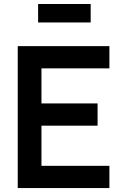

<svg xmlns="http://www.w3.org/2000/svg" viewBox="-20 -954 625 974"><path d="M535 0H70V-720H535V-607.2H190.3V-429.3H475V-316.5H190.3V-112.8H535ZM440 -840H173.3V-933.7H440Z"/></svg>

Font: Manrope Variable Light
Style: Regular
Weight: 200
Designer: Mikhail Sharanda
Foundry: Mikhail Sharanda
Version: Version 4.505